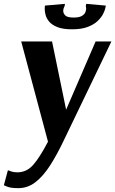

<svg xmlns="http://www.w3.org/2000/svg" viewBox="-29 -715 598 996"><path d="M353 -624Q381 -624 395 -632Q409 -640 413.5 -651Q418 -662 418 -670Q418 -676 417 -679.5Q416 -683 416 -683L418 -695L520 -686Q520 -686 517.5 -673.5Q515 -661 506 -643Q497 -625 478 -606.5Q459 -588 426.5 -575.5Q394 -563 344 -563Q297 -563 268.5 -574.5Q240 -586 226 -603Q212 -620 207.5 -637.5Q203 -655 203 -668Q203 -676 203.5 -681Q204 -686 204 -686L308 -695L306 -683Q306 -683 302.5 -675.5Q299 -668 299 -658Q299 -646 309.5 -635Q320 -624 353 -624ZM12 168Q12 168 27 173.5Q42 179 61 179Q109 179 143 140.5Q177 102 220 20L81 -500H241L314 -146L467 -500H549L303 11Q267 87 231 143Q195 199 155 230Q115 261 66 261Q27 261 9 253.5Q-9 246 -9 246Z"/></svg>

Font: Arsenal SC
Style: Bold Italic
Weight: 700
Italic angle: -9.10001°
Designer: Andrij Shevchenko
Foundry: Stairsfor
Version: Version 2.001; ttfautohint (v1.8.4.7-5d5b)